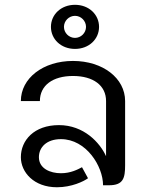

<svg xmlns="http://www.w3.org/2000/svg" viewBox="-20 -770 615 798"><path d="M291.7 -750C233.3 -750 191.7 -709.2 191.7 -658.3C191.7 -607.5 233.3 -566.7 291.7 -566.7C350 -566.7 391.7 -607.5 391.7 -658.3C391.7 -709.2 350 -750 291.7 -750ZM291.7 -704.2C316.7 -704.2 337.5 -683.3 337.5 -658.3C337.5 -633.3 316.7 -612.5 291.7 -612.5C266.7 -612.5 245.8 -633.3 245.8 -658.3C245.8 -683.3 266.7 -704.2 291.7 -704.2ZM408.3 0H433.3C492.5 0 500 -30 500 -83.3V-350C500 -445 407.5 -516.7 283.3 -516.7C159.2 -516.7 66.7 -445 66.7 -350H145.8C145.8 -415 199.2 -454.2 283.3 -454.2C367.5 -454.2 420.8 -415 420.8 -350V-120.8C395 -177.5 328.3 -250 225 -250C121.7 -250 66.7 -186.7 66.7 -116.7C66.7 -54.2 120.8 8.3 216.7 8.3C277.5 8.3 327.5 -15.8 345.8 -29.2L320.8 -75C303.3 -65.8 274.2 -50 233.3 -50C189.2 -50 141.7 -69.2 141.7 -116.7C141.7 -157.5 173.3 -191.7 233.3 -191.7C338.3 -191.7 408.3 -79.2 408.3 0Z"/></svg>

Font: BoonHome
Style: Book
Weight: 400
Designer: Sungsit Sawaiwan
Foundry: Sungsit Sawaiwan
Version: Version 0.2